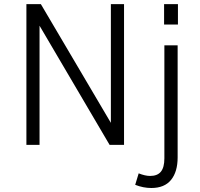

<svg xmlns="http://www.w3.org/2000/svg" viewBox="-20 -710 979 941"><path d="M523.4 -107.9V-689.9H587.9V0H517.1L173.8 -584V0H109.4V-689.9H180.2ZM784.2 -689.9H852.1V-589.8H784.2ZM785.6 65.9V-487.8H850.6V61.5Q850.6 131.8 818.4 171.6Q786.1 211.4 721.7 211.4Q682.1 211.4 642.6 195.8L659.7 139.6Q691.4 152.3 715.8 152.3Q751.5 152.3 768.6 131.3Q785.6 110.4 785.6 65.9Z"/></svg>

Font: HK Grotesk Legacy
Style: Regular
Weight: 400
Designer: Alfredo Marco Pradil
Foundry: Hanken Design Co.
Version: Version 2.022;PS 002.022;hotconv 1.0.88;makeotf.lib2.5.64775